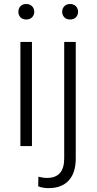

<svg xmlns="http://www.w3.org/2000/svg" viewBox="-20 -741 493 974"><path d="M73.2 -681.2Q73.2 -697.8 83.7 -709.2Q94.2 -720.7 113.3 -720.7Q131.8 -720.7 142.8 -709.2Q153.8 -697.8 153.8 -681.2Q153.8 -664.6 142.8 -653.3Q131.8 -642.1 113.3 -642.1Q94.2 -642.1 83.7 -653.3Q73.2 -664.6 73.2 -681.2ZM142.1 -528.3V0H83.5V-528.3ZM295.4 -681.2Q295.4 -697.8 306.2 -709.2Q316.9 -720.7 335.4 -720.7Q354.5 -720.7 365.2 -709.2Q376 -697.8 376 -681.2Q376 -664.6 365.2 -653.3Q354.5 -642.1 335.4 -642.1Q316.9 -642.1 306.2 -653.3Q295.4 -664.6 295.4 -681.2ZM305.7 -528.3H364.3V63Q364.3 135.7 328.6 174.6Q293 213.4 225.6 213.4Q197.8 213.4 173.8 204.1L174.8 155.3Q183.1 157.7 195.3 159.7Q207.5 161.6 218.3 161.6Q305.7 161.6 305.7 63Z"/></svg>

Font: Vazirmatn UI ExtraLight
Style: Regular
Weight: 200
Designer: Saber Rastikerdar
Foundry: Saber Rastikerdar
Version: Version 33.003